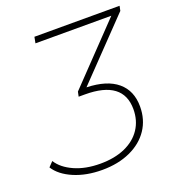

<svg xmlns="http://www.w3.org/2000/svg" viewBox="-129 -804 837 911"><g transform="rotate(-20 290.0 -348.0)"><path d="M571 -676 296 -390Q398 -387 451 -342.5Q504 -298 504 -218Q504 -152 470.5 -102Q437 -52 375.5 -24Q314 4 233 4Q153 4 91 -22.5Q29 -49 1 -93L24 -117Q49 -77 104.5 -52Q160 -27 235 -27Q307 -27 360 -50.5Q413 -74 441.5 -117Q470 -160 470 -217Q470 -361 278 -361H246L251 -385L523 -669H140L146 -700H576Z"/></g></svg>

Font: Montserrat Alternates ExLight
Style: Italic
Weight: 275
Italic angle: -11.3°
Designer: Julieta Ulanovsky
Foundry: Julieta Ulanovsky
Version: Version 7.200